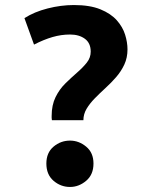

<svg xmlns="http://www.w3.org/2000/svg" viewBox="-20 -729 600 762"><path d="M186 -252Q185 -257 185 -261Q185 -265 185 -269Q185 -312 200.5 -343.5Q216 -375 239.5 -398Q263 -421 286 -441Q309 -461 324.5 -480.5Q340 -500 340 -524Q340 -558 317 -575Q294 -592 258 -592Q223 -592 188.5 -582Q154 -572 115 -552L77 -657Q116 -682 169 -695.5Q222 -709 273 -709Q337 -709 378.5 -692Q420 -675 443.5 -648.5Q467 -622 476.5 -591.5Q486 -561 486 -533Q486 -500 473.5 -473Q461 -446 441 -423Q421 -400 398.5 -379.5Q376 -359 356 -338.5Q336 -318 323.5 -297Q311 -276 311 -252ZM258 13Q221 13 192.5 -11.5Q164 -36 164 -80Q164 -123 192.5 -147Q221 -171 258 -171Q293 -171 322 -147Q351 -123 351 -80Q351 -36 322 -11.5Q293 13 258 13Z"/></svg>

Font: Ubuntu Sans Mono
Style: Bold
Weight: 700
Monospace: yes
Designer: Dalton Maag Ltd
Foundry: Dalton Maag Ltd
Version: Version 1.006